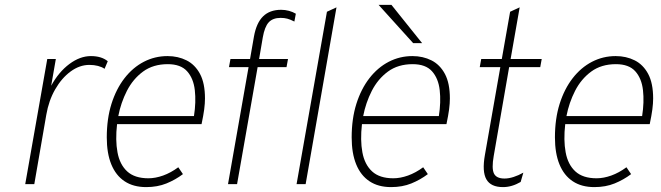

<svg xmlns="http://www.w3.org/2000/svg" viewBox="-20 -752 2700 784"><path d="M83 0 173 -511H208L189 -402Q220 -458.5 263.5 -490.8Q307 -523 351 -523Q394.5 -523 420 -502L407 -471Q396.5 -478.5 380.2 -482.8Q364 -487 345 -487Q305 -487 268.5 -460.2Q232 -433.5 205.5 -387.5Q179 -341.5 169 -283L120 0Z M577 12Q524.5 12 488.8 -11.8Q453 -35.5 434.5 -80.8Q416 -126 416 -191Q416 -267 435.2 -328Q454.5 -389 488.5 -432.8Q522.5 -476.5 567.5 -499.8Q612.5 -523 664 -523Q707 -523 741.8 -505.5Q776.5 -488 796.8 -450Q817 -412 817 -350Q817 -330 813.8 -305.2Q810.5 -280.5 803 -245H458Q450.5 -179.5 459.8 -129.8Q469 -80 499.5 -52Q530 -24 586 -24Q614.5 -24 646 -35.2Q677.5 -46.5 708 -69L727 -41Q696.5 -18 659.8 -3Q623 12 577 12ZM463 -278H772Q781 -335.5 775.5 -383.8Q770 -432 744 -461Q718 -490 665 -490Q605.5 -490 564.2 -459.8Q523 -429.5 498.2 -381Q473.5 -332.5 463 -278Z M911 0 995 -478H915L921 -511H1001L1017 -603Q1027 -658.5 1054.2 -685.2Q1081.5 -712 1128 -712Q1144 -712 1159.8 -707.8Q1175.5 -703.5 1188 -696L1182 -664Q1165.5 -672.5 1153 -675.8Q1140.5 -679 1126 -679Q1094 -679 1077.2 -660.8Q1060.5 -642.5 1053 -599L1038 -511H1156L1150 -478H1032L948 0ZM1191 0 1315 -704 1354 -722 1228 0Z M1577 12Q1524.5 12 1488.8 -11.8Q1453 -35.5 1434.5 -80.8Q1416 -126 1416 -191Q1416 -267 1435.2 -328Q1454.5 -389 1488.5 -432.8Q1522.5 -476.5 1567.5 -499.8Q1612.5 -523 1664 -523Q1707 -523 1741.8 -505.5Q1776.5 -488 1796.8 -450Q1817 -412 1817 -350Q1817 -330 1813.8 -305.2Q1810.5 -280.5 1803 -245H1458Q1450.5 -179.5 1459.8 -129.8Q1469 -80 1499.5 -52Q1530 -24 1586 -24Q1614.5 -24 1646 -35.2Q1677.5 -46.5 1708 -69L1727 -41Q1696.5 -18 1659.8 -3Q1623 12 1577 12ZM1463 -278H1772Q1781 -335.5 1775.5 -383.8Q1770 -432 1744 -461Q1718 -490 1665 -490Q1605.5 -490 1564.2 -459.8Q1523 -429.5 1498.2 -381Q1473.5 -332.5 1463 -278ZM1667 -576 1526 -732H1578.5L1703.5 -576Z M2034 12Q1984 12 1966 -19.8Q1948 -51.5 1960 -119L2023 -478H1939L1945 -511H2029L2063 -704L2102 -722L2065 -511H2192L2186 -478H2059L1996 -115Q1987 -64 1997 -43.5Q2007 -23 2040 -23Q2057.5 -23 2077.5 -29.5Q2097.5 -36 2117 -47L2106 -9Q2070 12 2034 12Z M2407 12Q2354.5 12 2318.8 -11.8Q2283 -35.5 2264.5 -80.8Q2246 -126 2246 -191Q2246 -267 2265.2 -328Q2284.5 -389 2318.5 -432.8Q2352.5 -476.5 2397.5 -499.8Q2442.5 -523 2494 -523Q2537 -523 2571.8 -505.5Q2606.5 -488 2626.8 -450Q2647 -412 2647 -350Q2647 -330 2643.8 -305.2Q2640.5 -280.5 2633 -245H2288Q2280.5 -179.5 2289.8 -129.8Q2299 -80 2329.5 -52Q2360 -24 2416 -24Q2444.5 -24 2476 -35.2Q2507.5 -46.5 2538 -69L2557 -41Q2526.5 -18 2489.8 -3Q2453 12 2407 12ZM2293 -278H2602Q2611 -335.5 2605.5 -383.8Q2600 -432 2574 -461Q2548 -490 2495 -490Q2435.5 -490 2394.2 -459.8Q2353 -429.5 2328.2 -381Q2303.5 -332.5 2293 -278Z"/></svg>

Font: Overpass Thin
Style: Italic
Weight: 250
Italic angle: -10°
Designer: Delve Withrington, Dave Bailey, Thomas Jockin
Foundry: Delve Fonts LLC
Version: Version 4.000